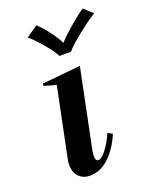

<svg xmlns="http://www.w3.org/2000/svg" viewBox="-144 -839 730 927"><g transform="rotate(-20 221.0 -375.5)"><path d="M100 -720 160 -761Q186 -737 213 -701Q240 -665 252 -639H256Q279 -665 321 -701Q363 -737 397 -761L442 -720Q405 -698 351 -655Q297 -612 273 -584H214Q201 -611 164 -654.5Q127 -698 100 -720ZM78 -72Q78 -86 81 -101L154 -457Q131 -462 91 -475L94 -486L290 -505L208 -104Q204 -82 204 -72Q204 -47 219 -47Q237 -47 262 -81Q287 -115 304 -155L328 -143Q300 -76 255.5 -33Q211 10 155 10Q122 10 100 -11.5Q78 -33 78 -72Z"/></g></svg>

Font: Trirong SemiBold
Style: Italic
Weight: 600
Italic angle: -12°
Designer: Katatrad Team
Foundry: CadsonDemak
Version: Version 1.001